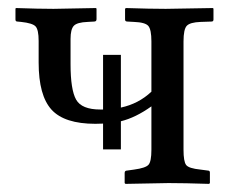

<svg xmlns="http://www.w3.org/2000/svg" viewBox="-20 -451 556 473"><path d="M277.8 -83H233.9V-146.5Q224.1 -146 214.8 -146Q138.7 -146 106.9 -180.9Q75.2 -215.8 75.2 -296.9V-350.1Q75.2 -377.9 67.6 -386Q60.1 -394 32.2 -397L22.9 -397.9Q18.1 -397.9 18.1 -402.8V-429.2L19 -431.2Q76.2 -429.2 111.8 -429.2L216.8 -431.2L217.8 -429.2V-403.8Q217.8 -397.9 211.9 -397.9L195.8 -397Q169.9 -396 161.9 -387.5Q153.8 -378.9 153.8 -355V-293Q153.8 -230 167.5 -205.6Q181.2 -181.2 227.1 -181.2H233.9V-315.9H277.8V-186Q321.3 -195.3 353 -225.1V-349.1Q353 -377.9 345.5 -387Q337.9 -396 310.1 -397L293.9 -397.9Q288.1 -397.9 288.1 -402.8V-429.2L290 -431.2Q350.1 -429.2 388.2 -429.2L504.9 -431.2L505.9 -429.2V-402.8Q505.9 -397.9 501 -397.9L474.1 -397Q448.2 -396 440.2 -387.5Q432.1 -378.9 432.1 -349.1V-82Q432.1 -53.2 438.5 -44.7Q444.8 -36.1 474.1 -33.2L492.2 -30.8Q497.1 -30.8 497.1 -25.9V0L495.1 2Q434.1 0 395 0L289.1 2L287.1 0V-24.9Q287.1 -30.8 293 -30.8L310.1 -33.2Q338.9 -37.1 345.9 -45.2Q353 -53.2 353 -82V-189Q314 -161.1 277.8 -152.3Z"/></svg>

Font: Linux Libertine Capitals
Style: Small Caps
Weight: 400
Designer: Philipp H. Poll
Foundry: Philipp H. Poll
Version: Version 5.1.3